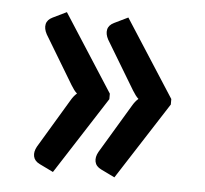

<svg xmlns="http://www.w3.org/2000/svg" viewBox="-39 -510 520 487"><g transform="rotate(5 221.5 -266.5)"><path d="M239 -274V-260L112.5 -63.5L77.5 -80.5Q64 -87 61.5 -98.8Q59 -110.5 66.5 -124L140.5 -247.5Q148 -260.5 156 -267Q152 -270.5 148.2 -275.5Q144.5 -280.5 140.5 -287L66.5 -410Q59 -424 61.5 -435.5Q64 -447 77.5 -453.5L112.5 -470.5ZM395.5 -274V-260L269 -63.5L234 -80.5Q220.5 -87 218 -98.8Q215.5 -110.5 223 -124L297 -247.5Q304.5 -260.5 312.5 -267Q308.5 -270.5 304.8 -275.5Q301 -280.5 297 -287L223 -410Q215.5 -424 218 -435.5Q220.5 -447 234 -453.5L269 -470.5Z"/></g></svg>

Font: Lato SemiBold
Style: Regular
Weight: 600
Designer: Lukasz Dziedzic with Adam Twardoch and Botio Nikoltchev
Foundry: tyPoland Lukasz Dziedzic
Version: Version 2.015; 2015-08-06; http://www.latofonts.com/